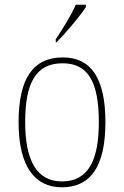

<svg xmlns="http://www.w3.org/2000/svg" viewBox="-20 -786 527 816"><path d="M217 -619V-606H220C260 -646 323 -721 345 -756V-766H302C283 -721 247 -665 217 -619ZM243 10C364 10 428 -77 428 -267C428 -455 366 -542 247 -542C121 -542 59 -453 59 -267C59 -78 128 10 243 10ZM243 -15C135 -15 87 -106 87 -267C87 -433 132 -517 246 -517C355 -517 400 -437 400 -267C400 -111 359 -15 243 -15Z"/></svg>

Font: Noto Serif Sinhala SemiCondensed Thin
Style: Regular
Weight: 100
Width: 4
Designer: Jelle Bosma - Monotype Design Team
Foundry: Monotype Imaging Inc.
Version: Version 2.007